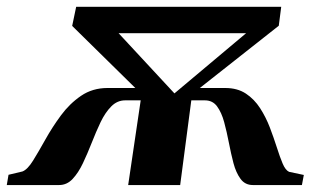

<svg xmlns="http://www.w3.org/2000/svg" viewBox="-90 -532 894 552"><path d="M-70.5 0 -65.5 -29.5 -25.5 -39Q-11 -44.5 5 -70.2Q21 -96 40.5 -131Q60 -166 85 -200Q110 -234 143 -256.5Q176 -279 219 -279H299L117.5 -457.5L129 -512.5H718.5L711.5 -458L484.5 -279H557.5Q592.5 -279 616.8 -263Q641 -247 657.8 -221Q674.5 -195 685.8 -165.5Q697 -136 705.8 -108.5Q714.5 -81 722.5 -62Q730.5 -43 741 -38L783.5 -29L778 0H637Q614.5 0 601.5 -17.8Q588.5 -35.5 581.2 -63Q574 -90.5 568 -121.8Q562 -153 554.5 -180.8Q547 -208.5 534.2 -226Q521.5 -243.5 499 -243.5H460L428 0H278.5L314.5 -243.5H270Q247 -243.5 229.8 -226Q212.5 -208.5 199.2 -180.8Q186 -153 173.8 -121.8Q161.5 -90.5 148.5 -63Q135.5 -35.5 119 -17.8Q102.5 0 80 0ZM411.5 -263.5 617.5 -436.5H251Z"/></svg>

Font: Merriweather 120pt ExtraBold
Style: Italic
Weight: 800
Italic angle: -7.8°
Version: Version 2.101